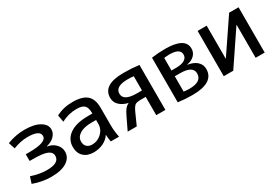

<svg xmlns="http://www.w3.org/2000/svg" viewBox="24 -1215 2727 1909"><g transform="rotate(-30 1387.0 -260.0)"><path d="M360 -274Q419 -264 455 -226.5Q491 -189 491 -140Q491 -72 428.5 -31Q366 10 249 10Q145 10 42 -28L66 -102Q161 -70 244 -70Q386 -70 386 -152Q386 -194 340 -214.5Q294 -235 179 -235H139V-312H179Q379 -312 379 -385Q379 -452 239 -452Q160 -452 73 -418L49 -492Q148 -530 249 -530Q360 -530 422 -493Q484 -456 484 -400Q484 -358 451 -324Q418 -290 360 -276Z M915 -258H865Q775 -258 726.5 -227Q678 -196 678 -145Q678 -108 700.5 -86.5Q723 -65 760 -65Q823 -65 869 -108.5Q915 -152 915 -215ZM580 -140Q580 -227 653.5 -279.5Q727 -332 865 -332H915V-337Q915 -400 889.5 -425Q864 -450 800 -450Q705 -450 625 -405L610 -485Q694 -530 800 -530Q913 -530 964 -484.5Q1015 -439 1015 -340V-140Q1015 -69 1030 0H935Q927 -44 926 -80H924Q896 -38 846.5 -14Q797 10 735 10Q664 10 622 -30Q580 -70 580 -140Z M1278 -241V-243Q1220 -257 1183 -291Q1146 -325 1146 -378Q1146 -527 1385 -527Q1477 -527 1562 -516V0H1457V-210H1402Q1355 -210 1337 -198.5Q1319 -187 1296 -140L1233 0H1129L1199 -146Q1221 -191 1238 -211Q1255 -231 1278 -241ZM1457 -284V-447Q1428 -451 1389 -451Q1246 -451 1246 -368Q1246 -284 1398 -284Z M1810 -67Q1843 -62 1874 -62Q2017 -62 2017 -157Q2017 -243 1868 -243H1810ZM1810 -309H1866Q1927 -309 1960.5 -329.5Q1994 -350 1994 -387Q1994 -458 1870 -458Q1842 -458 1810 -453ZM2118 -150Q2118 7 1870 7Q1786 7 1706 -4V-516Q1781 -527 1861 -527Q2092 -527 2092 -399Q2092 -354 2060.5 -322.5Q2029 -291 1973 -281V-280Q2042 -270 2080 -235.5Q2118 -201 2118 -150Z M2336 -520V-142H2338L2594 -520H2702V0H2598V-378H2596L2341 0H2232V-520Z"/></g></svg>

Font: Mplus 1p Medium
Style: Regular
Weight: 500
Version: Version 1.061